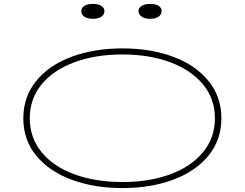

<svg xmlns="http://www.w3.org/2000/svg" viewBox="-20 -947 1249 980"><path d="M99 -343Q99 -453 165 -534Q231 -615 346 -657.5Q461 -700 605 -700Q749 -700 863.5 -657.5Q978 -615 1044 -534Q1110 -453 1110 -343Q1110 -233 1044 -152.5Q978 -72 863.5 -29.5Q749 13 605 13Q461 13 346 -29.5Q231 -72 165 -152.5Q99 -233 99 -343ZM1077 -343Q1077 -443 1016 -516.5Q955 -590 848 -629.5Q741 -669 605 -669Q468 -669 360.5 -629.5Q253 -590 192.5 -516.5Q132 -443 132 -343Q132 -244 192.5 -170Q253 -96 360.5 -57Q468 -18 605 -18Q741 -18 848 -57Q955 -96 1016 -170Q1077 -244 1077 -343ZM395 -890Q395 -907 410.5 -917Q426 -927 454 -927Q482 -927 497.5 -917Q513 -907 513 -890Q513 -873 497.5 -862Q482 -851 454 -851Q426 -851 410.5 -862Q395 -873 395 -890ZM687 -890Q687 -907 703 -917Q719 -927 746 -927Q775 -927 790 -917Q805 -907 805 -890Q805 -873 789.5 -862Q774 -851 746 -851Q719 -851 703 -862Q687 -873 687 -890Z"/></svg>

Font: BioRhyme Expanded ExtraLight
Style: Regular
Weight: 275
Width: 7
Designer: Aoife Mooney
Foundry: Aoife Mooney Type
Version: Version 1.001